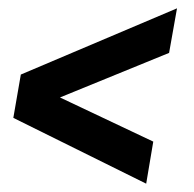

<svg xmlns="http://www.w3.org/2000/svg" viewBox="-20 -508 467 461"><path d="M30 -329 405 -488 386 -381 124 -274 348 -168 331 -67 12 -225Z"/></svg>

Font: Cabin
Style: Bold Italic
Weight: 700
Italic angle: -7°
Designer: Pablo Impallari
Foundry: Pablo Impallari. http://www.impallari.com Igino Marini. http://www.ikern.com
Version: Version 2.200